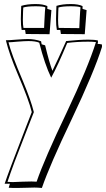

<svg xmlns="http://www.w3.org/2000/svg" viewBox="-20 -897 524 949"><path d="M484 -677V-665Q446 -543 334 -307Q226 -81 187 32Q165 30 150 30Q135 30 111 31Q83 32 66 32Q34 32 23 31Q24 28 26 21Q28 14 29 11H3Q20 -41 109 -271Q126 -313 137 -343Q123 -402 68 -530Q25 -631 9 -698Q25 -698 60 -701Q99 -704 118 -704Q152 -704 183 -693L186 -678Q195 -676 203 -673Q223 -590 239 -547Q266 -602 307 -694Q372 -701 416 -701Q448 -701 464 -697V-685Q464 -684 463 -682Q462 -681 462 -680Q474 -680 484 -677ZM454 -688V-689Q437 -691 416 -691Q362 -691 314 -685L312 -684Q265 -571 233 -513Q201 -579 174 -686Q156 -694 121 -694Q102 -694 65 -691Q34 -688 22 -688Q35 -633 93 -497Q133 -401 147 -344V-342Q134 -309 108 -242Q42 -75 17 2H19Q28 3 43 3Q59 3 92 1Q123 0 136 0Q153 0 161 1Q199 -110 310 -342Q415 -564 454 -688ZM225 -728 107 -729Q107 -731 106 -736Q104 -745 104 -749H87Q83 -770 83 -803Q83 -817 84 -843Q85 -861 85 -868Q114 -877 156 -877Q193 -877 214 -867V-853Q218 -852 224 -850Q231 -848 234 -847L225 -729ZM399 -728 281 -729Q281 -731 280 -736Q278 -745 278 -749H261Q257 -770 257 -803Q257 -817 258 -843Q259 -861 259 -868Q288 -877 330 -877Q367 -877 388 -867V-853Q392 -852 398 -850Q405 -848 408 -847L399 -729ZM273 -759 370 -758H372V-760Q372 -768 373.5 -792.5Q375 -817 376 -839L378 -861Q366 -866 330 -866Q289 -866 269 -860Q269 -856 268 -840Q267 -813 267 -799Q267 -774 270 -759ZM99 -759H196H198V-760Q198 -768 199.5 -792.5Q201 -817 202 -839L204 -861Q192 -866 156 -866Q115 -866 95 -860Q95 -856 94 -840Q93 -813 93 -799Q93 -774 96 -759Z"/></svg>

Font: Londrina Shadow
Style: Regular
Weight: 400
Designer: Marcelo Magalhaes
Foundry: Marcelo Magalhães
Version: Version 1.001 2011